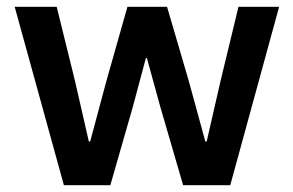

<svg xmlns="http://www.w3.org/2000/svg" viewBox="-20 -542 859 562"><path d="M23 -522H146L199 -307L240 -128H244L292 -307L353 -522H469L532 -307L581 -128H585L626 -307L678 -522H797L654 0H516L449 -230L410 -372H407L369 -230L303 0H167Z"/></svg>

Font: IBMPlexSans-SemiBold
Style: Regular
Weight: 600
Designer: Mike Abbink, Paul van der Laan, Pieter van Rosmalen
Foundry: Bold Monday
Version: Version 3.1